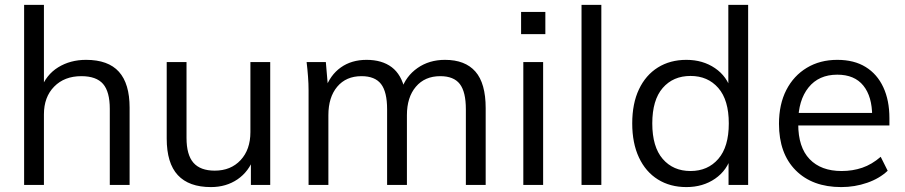

<svg xmlns="http://www.w3.org/2000/svg" viewBox="-20 -756 3701 785"><path d="M78.6 0V-736H159.6V-390.7H146.7Q168.1 -450 217.7 -480.7Q267.3 -511.3 331.9 -511.3Q422.4 -511.3 466.2 -462.6Q509.9 -414 509.9 -315.8V0H428.9V-310.8Q428.9 -381 401.4 -412.8Q373.8 -444.6 312.6 -444.6Q243.4 -444.6 201.5 -401.9Q159.6 -359.3 159.6 -288.6V0Z M842.4 8.9Q752.5 8.9 707.1 -39.9Q661.6 -88.8 661.6 -189.6V-502.3H742.6V-192.2Q742.6 -122.9 770.9 -90.6Q799.2 -58.3 858 -58.3Q923.6 -58.3 963.7 -101.3Q1003.8 -144.4 1003.8 -215.8V-502.3H1084.8V0H1005.8V-113.1H1018.7Q997.8 -54.8 951.3 -22.9Q904.7 8.9 842.4 8.9Z M1241.6 0V-385.9Q1241.6 -414.2 1239.3 -443.6Q1237.1 -472.9 1233.6 -502.3H1312.2L1321.7 -391.7H1309.7Q1329.6 -449 1373.4 -480.2Q1417.1 -511.3 1478.7 -511.3Q1541.9 -511.3 1581.7 -481.2Q1621.4 -451.1 1635.3 -387.9H1620.4Q1639.3 -444.6 1687 -477.9Q1734.7 -511.3 1799.4 -511.3Q1881.7 -511.3 1923.7 -463.4Q1965.7 -415.5 1965.7 -313.8V0H1884.7V-309.3Q1884.7 -380.4 1860 -412.5Q1835.2 -444.6 1780 -444.6Q1716.9 -444.6 1680.3 -401.4Q1643.7 -358.3 1643.7 -285.2V0H1562.7V-309.3Q1562.7 -380.4 1537.9 -412.5Q1513.1 -444.6 1458 -444.6Q1394.9 -444.6 1358.7 -401.4Q1322.6 -358.3 1322.6 -285.2V0Z M2119.6 0V-502.3H2200.6V0ZM2110.5 -616.4V-707.2H2209.7V-616.4Z M2357.6 0V-736H2438.6V0Z M2786.3 8.9Q2719.8 8.9 2669.8 -22.3Q2619.8 -53.5 2592.4 -112Q2564.9 -170.5 2564.9 -251.4Q2564.9 -332.9 2592.4 -390.8Q2619.8 -448.8 2669.8 -480.1Q2719.8 -511.3 2786.3 -511.3Q2853.5 -511.3 2903.4 -477.3Q2953.2 -443.4 2969.7 -384.5H2957.8V-736H3038.8V0H2958.7V-119.7H2970.2Q2953.7 -59.9 2903.8 -25.5Q2854 8.9 2786.3 8.9ZM2803.3 -56.8Q2873.9 -56.8 2916.8 -106.3Q2959.7 -155.7 2959.7 -251.4Q2959.7 -347.1 2916.8 -396.3Q2873.9 -445.5 2803.3 -445.5Q2732.1 -445.5 2689.5 -396.3Q2646.9 -347.1 2646.9 -251.4Q2646.9 -155.7 2689.5 -106.3Q2732.1 -56.8 2803.3 -56.8Z M3419.5 8.9Q3301.5 8.9 3233.2 -59.7Q3164.9 -128.4 3164.9 -249.9Q3164.9 -329.4 3194.8 -387.9Q3224.8 -446.3 3278.7 -478.8Q3332.6 -511.3 3403.4 -511.3Q3472.2 -511.3 3519.3 -482.1Q3566.5 -453 3591.4 -399.4Q3616.4 -345.8 3616.4 -272.9V-243.1H3226.7V-294.2H3562.9L3545.9 -280.8Q3545.9 -361.4 3509.8 -406Q3473.7 -450.7 3403.3 -450.7Q3327.6 -450.7 3285.6 -398.3Q3243.6 -345.8 3243.6 -257.2V-248.5Q3243.6 -153.7 3290.2 -105.3Q3336.8 -56.8 3420.9 -56.8Q3466 -56.8 3505.3 -70.2Q3544.7 -83.6 3580.8 -114.9L3609.3 -57.9Q3576 -26.2 3525.5 -8.7Q3474.9 8.9 3419.5 8.9Z"/></svg>

Font: Mulish ExtraLight
Style: Regular
Weight: 200
Designer: Vernon Adams
Foundry: Vernon Adams
Version: Version 3.603